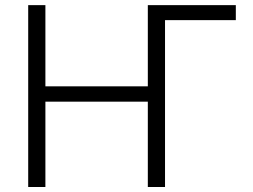

<svg xmlns="http://www.w3.org/2000/svg" viewBox="-20 -748 1012 768"><path d="M923.3 -727.5V-667.5H615.2L573.7 -727.5ZM92.8 0V-727.5H161.6V-402.8H571.3V-727.5H640.1V0H571.3V-341.3H161.6V0Z"/></svg>

Font: Inter 17pt Light
Style: Regular
Weight: 300
Version: Version 4.001;git-66647c0bb